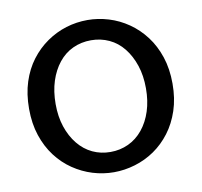

<svg xmlns="http://www.w3.org/2000/svg" viewBox="-74 -713 844 804"><g transform="rotate(-10 348.0 -310.5)"><path d="M348 13Q302 13 258 -0.5Q214 -14 175 -40.5Q136 -67 106.5 -106Q77 -145 60 -196Q43 -247 43 -310Q43 -373 59.5 -424Q76 -475 105.5 -514Q135 -553 174 -580Q213 -607 257 -620.5Q301 -634 348 -634Q393 -634 437.5 -620.5Q482 -607 521 -580Q560 -553 589.5 -514Q619 -475 636 -424Q653 -373 653 -310Q653 -247 636 -196Q619 -145 589.5 -106Q560 -67 521.5 -40.5Q483 -14 438 -0.5Q393 13 348 13ZM348 -73Q389 -73 424.5 -89.5Q460 -106 486 -138Q512 -170 526 -213.5Q540 -257 540 -310Q540 -364 525.5 -407.5Q511 -451 485.5 -483Q460 -515 424.5 -531.5Q389 -548 348 -548Q306 -548 270.5 -531.5Q235 -515 209.5 -483Q184 -451 170 -407.5Q156 -364 156 -310Q156 -257 170.5 -213.5Q185 -170 211 -138Q237 -106 272 -89.5Q307 -73 348 -73Z"/></g></svg>

Font: BioRhyme Medium
Style: Regular
Weight: 500
Designer: Aoife Mooney
Foundry: Aoife Mooney Type
Version: Version 1.600;gftools[0.9.33]